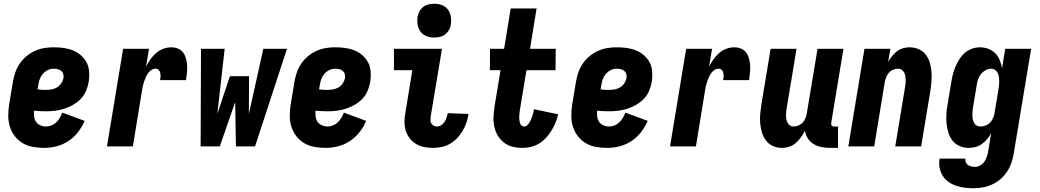

<svg xmlns="http://www.w3.org/2000/svg" viewBox="-20 -780 5540 1023"><path d="M215 8Q184 8 154.5 2.5Q125 -3 100.5 -17.5Q76 -32 58.5 -55Q41 -78 32.5 -105.5Q24 -133 24 -163.5Q24 -194 29 -225L49 -345Q53 -369 61.5 -394Q70 -419 85 -441Q100 -463 121 -480.5Q142 -498 166.5 -509Q191 -520 216 -524Q241 -528 266 -528Q293 -528 319 -524.5Q345 -521 368.5 -511.5Q392 -502 411 -485.5Q430 -469 441.5 -447Q453 -425 455 -398.5Q457 -372 453 -346Q449 -321 439 -297Q429 -273 411 -254Q393 -235 369.5 -221.5Q346 -208 322 -200.5Q298 -193 273.5 -190Q249 -187 224 -187Q209 -187 193 -188Q177 -189 161 -190Q160 -174 162 -158.5Q164 -143 172 -131Q180 -119 194.5 -112.5Q209 -106 224 -106Q239 -106 253.5 -111.5Q268 -117 279.5 -128Q291 -139 299 -152.5Q307 -166 312 -180L431 -136Q418 -105 396 -76.5Q374 -48 344.5 -28.5Q315 -9 281.5 -0.5Q248 8 215 8ZM224 -301Q239 -301 254 -303.5Q269 -306 283 -314Q297 -322 306 -335.5Q315 -349 318 -363Q320 -375 317 -385.5Q314 -396 306 -402.5Q298 -409 287.5 -411.5Q277 -414 266 -414Q250 -414 234.5 -406.5Q219 -399 208 -386Q197 -373 191.5 -357.5Q186 -342 184 -326L180 -304Q191 -302 202 -301.5Q213 -301 224 -301Z M550 0 636 -520H774L758 -425Q768 -445 781.5 -464Q795 -483 812.5 -498Q830 -513 851 -520.5Q872 -528 893 -528Q912 -528 929.5 -520.5Q947 -513 957 -498.5Q967 -484 971.5 -466Q976 -448 977 -429.5Q978 -411 976 -391.5Q974 -372 971 -353H833Q835 -363 835.5 -372.5Q836 -382 834 -391.5Q832 -401 825.5 -407.5Q819 -414 809 -414Q797 -414 786.5 -407Q776 -400 769 -390Q762 -380 757 -368.5Q752 -357 748 -346Q744 -335 741.5 -323.5Q739 -312 737 -300L688 0Z M1049 0 1051 -520H1177L1138 -173L1205 -374H1307L1306 -173L1383 -520H1509L1339 0H1237L1233 -236L1151 0Z M1715 8Q1684 8 1654.5 2.5Q1625 -3 1600.5 -17.5Q1576 -32 1558.5 -55Q1541 -78 1532.5 -105.5Q1524 -133 1524 -163.5Q1524 -194 1529 -225L1549 -345Q1553 -369 1561.5 -394Q1570 -419 1585 -441Q1600 -463 1621 -480.5Q1642 -498 1666.5 -509Q1691 -520 1716 -524Q1741 -528 1766 -528Q1793 -528 1819 -524.5Q1845 -521 1868.5 -511.5Q1892 -502 1911 -485.5Q1930 -469 1941.5 -447Q1953 -425 1955 -398.5Q1957 -372 1953 -346Q1949 -321 1939 -297Q1929 -273 1911 -254Q1893 -235 1869.5 -221.5Q1846 -208 1822 -200.5Q1798 -193 1773.5 -190Q1749 -187 1724 -187Q1709 -187 1693 -188Q1677 -189 1661 -190Q1660 -174 1662 -158.5Q1664 -143 1672 -131Q1680 -119 1694.5 -112.5Q1709 -106 1724 -106Q1739 -106 1753.5 -111.5Q1768 -117 1779.5 -128Q1791 -139 1799 -152.5Q1807 -166 1812 -180L1931 -136Q1918 -105 1896 -76.5Q1874 -48 1844.5 -28.5Q1815 -9 1781.5 -0.5Q1748 8 1715 8ZM1724 -301Q1739 -301 1754 -303.5Q1769 -306 1783 -314Q1797 -322 1806 -335.5Q1815 -349 1818 -363Q1820 -375 1817 -385.5Q1814 -396 1806 -402.5Q1798 -409 1787.5 -411.5Q1777 -414 1766 -414Q1750 -414 1734.5 -406.5Q1719 -399 1708 -386Q1697 -373 1691.5 -357.5Q1686 -342 1684 -326L1680 -304Q1691 -302 1702 -301.5Q1713 -301 1724 -301Z M2288 8Q2264 8 2240.5 3.5Q2217 -1 2197 -13Q2177 -25 2163 -43Q2149 -61 2142 -83.5Q2135 -106 2135 -130.5Q2135 -155 2140 -180L2177 -406H2079V-520H2335L2275 -161Q2274 -151 2273.5 -141Q2273 -131 2277.5 -123Q2282 -115 2290 -110.5Q2298 -106 2308 -106Q2320 -106 2331 -113Q2342 -120 2348.5 -130.5Q2355 -141 2359 -152.5Q2363 -164 2365 -175V-177L2476 -173V-169Q2472 -147 2464.5 -125Q2457 -103 2444.5 -82Q2432 -61 2415 -43.5Q2398 -26 2377.5 -14Q2357 -2 2334 3Q2311 8 2288 8ZM2294 -580Q2280 -580 2266 -583Q2252 -586 2240 -593.5Q2228 -601 2220.5 -611.5Q2213 -622 2208.5 -635.5Q2204 -649 2203.5 -663Q2203 -677 2205 -692Q2208 -707 2215.5 -720.5Q2223 -734 2235.5 -743.5Q2248 -753 2263.5 -756.5Q2279 -760 2294 -760Q2308 -760 2322 -757Q2336 -754 2347.5 -746.5Q2359 -739 2367 -728.5Q2375 -718 2379 -704.5Q2383 -691 2383.5 -677Q2384 -663 2382 -648Q2380 -633 2372 -619.5Q2364 -606 2351.5 -596.5Q2339 -587 2324 -583.5Q2309 -580 2294 -580Z M2763 8Q2736 8 2710.5 1.5Q2685 -5 2665 -20.5Q2645 -36 2632 -58Q2619 -80 2613.5 -105.5Q2608 -131 2609.5 -158.5Q2611 -186 2615 -213L2647 -406H2590L2591 -520H2666L2701 -735H2839L2804 -520H2941L2940 -406H2785L2750 -194Q2749 -186 2748 -177Q2747 -168 2746.5 -159.5Q2746 -151 2747 -142.5Q2748 -134 2750 -126Q2752 -118 2758 -112Q2764 -106 2773 -106Q2782 -106 2789.5 -113Q2797 -120 2801.5 -128Q2806 -136 2810 -145Q2814 -154 2816.5 -162.5Q2819 -171 2821.5 -180Q2824 -189 2825 -198L2954 -171Q2949 -149 2940 -127Q2931 -105 2918.5 -84.5Q2906 -64 2889.5 -46Q2873 -28 2852.5 -15.5Q2832 -3 2809 2.5Q2786 8 2763 8Z M3215 8Q3184 8 3154.5 2.5Q3125 -3 3100.5 -17.5Q3076 -32 3058.5 -55Q3041 -78 3032.5 -105.5Q3024 -133 3024 -163.5Q3024 -194 3029 -225L3049 -345Q3053 -369 3061.5 -394Q3070 -419 3085 -441Q3100 -463 3121 -480.5Q3142 -498 3166.5 -509Q3191 -520 3216 -524Q3241 -528 3266 -528Q3293 -528 3319 -524.5Q3345 -521 3368.5 -511.5Q3392 -502 3411 -485.5Q3430 -469 3441.5 -447Q3453 -425 3455 -398.5Q3457 -372 3453 -346Q3449 -321 3439 -297Q3429 -273 3411 -254Q3393 -235 3369.5 -221.5Q3346 -208 3322 -200.5Q3298 -193 3273.5 -190Q3249 -187 3224 -187Q3209 -187 3193 -188Q3177 -189 3161 -190Q3160 -174 3162 -158.5Q3164 -143 3172 -131Q3180 -119 3194.5 -112.5Q3209 -106 3224 -106Q3239 -106 3253.5 -111.5Q3268 -117 3279.5 -128Q3291 -139 3299 -152.5Q3307 -166 3312 -180L3431 -136Q3418 -105 3396 -76.5Q3374 -48 3344.5 -28.5Q3315 -9 3281.5 -0.5Q3248 8 3215 8ZM3224 -301Q3239 -301 3254 -303.5Q3269 -306 3283 -314Q3297 -322 3306 -335.5Q3315 -349 3318 -363Q3320 -375 3317 -385.5Q3314 -396 3306 -402.5Q3298 -409 3287.5 -411.5Q3277 -414 3266 -414Q3250 -414 3234.5 -406.5Q3219 -399 3208 -386Q3197 -373 3191.5 -357.5Q3186 -342 3184 -326L3180 -304Q3191 -302 3202 -301.5Q3213 -301 3224 -301Z M3550 0 3636 -520H3774L3758 -425Q3768 -445 3781.5 -464Q3795 -483 3812.5 -498Q3830 -513 3851 -520.5Q3872 -528 3893 -528Q3912 -528 3929.5 -520.5Q3947 -513 3957 -498.5Q3967 -484 3971.5 -466Q3976 -448 3977 -429.5Q3978 -411 3976 -391.5Q3974 -372 3971 -353H3833Q3835 -363 3835.5 -372.5Q3836 -382 3834 -391.5Q3832 -401 3825.5 -407.5Q3819 -414 3809 -414Q3797 -414 3786.5 -407Q3776 -400 3769 -390Q3762 -380 3757 -368.5Q3752 -357 3748 -346Q3744 -335 3741.5 -323.5Q3739 -312 3737 -300L3688 0Z M4147 8Q4121 8 4098.5 -2Q4076 -12 4061.5 -31Q4047 -50 4040 -73.5Q4033 -97 4030.5 -122Q4028 -147 4030.5 -173Q4033 -199 4037 -225L4086 -520H4224L4172 -206Q4170 -195 4169 -185Q4168 -175 4168 -164.5Q4168 -154 4170 -144Q4172 -134 4176.5 -125.5Q4181 -117 4189 -111.5Q4197 -106 4208 -106Q4221 -106 4234.5 -111.5Q4248 -117 4257.5 -127.5Q4267 -138 4272 -151Q4277 -164 4279 -178L4336 -520H4474L4409 -126Q4408 -122 4408.5 -118Q4409 -114 4411.5 -111Q4414 -108 4417.5 -107Q4421 -106 4425 -106H4445V8H4406Q4382 8 4359 4Q4336 0 4316.5 -11.5Q4297 -23 4284.5 -42Q4272 -61 4269 -84Q4260 -66 4248 -49Q4236 -32 4220.5 -18.5Q4205 -5 4185.5 1.5Q4166 8 4147 8Z M4500 0 4586 -520H4724L4712 -450Q4721 -466 4733 -481Q4745 -496 4759.5 -507Q4774 -518 4791.5 -523Q4809 -528 4826 -528Q4852 -528 4875 -518Q4898 -508 4912.5 -489Q4927 -470 4934 -446.5Q4941 -423 4943 -398Q4945 -373 4943 -347Q4941 -321 4937 -295L4888 0H4750L4802 -314Q4804 -325 4805 -335Q4806 -345 4805.5 -355.5Q4805 -366 4803.5 -376Q4802 -386 4797 -394.5Q4792 -403 4784 -408.5Q4776 -414 4765 -414Q4752 -414 4738.5 -408.5Q4725 -403 4716 -392.5Q4707 -382 4702 -369Q4697 -356 4694 -342L4638 0Z M5167 223Q5143 223 5119.5 220Q5096 217 5074 209.5Q5052 202 5033.5 189Q5015 176 5003 157Q4991 138 4986.5 115Q4982 92 4986 68L4987 65H5124V66Q5122 76 5126 85Q5130 94 5138 99.5Q5146 105 5156 107Q5166 109 5176 109Q5191 109 5205 100Q5219 91 5227 78Q5235 65 5239.5 50.5Q5244 36 5246 21L5261 -71Q5253 -55 5240.5 -40Q5228 -25 5212.5 -13.5Q5197 -2 5178.5 3Q5160 8 5143 8Q5117 8 5094 -1.5Q5071 -11 5056 -29.5Q5041 -48 5033.5 -72Q5026 -96 5023.5 -121Q5021 -146 5022.5 -172Q5024 -198 5029 -225L5049 -345Q5052 -365 5057.5 -385.5Q5063 -406 5071.5 -426Q5080 -446 5092 -465Q5104 -484 5121 -498.5Q5138 -513 5159 -520.5Q5180 -528 5201 -528Q5224 -528 5245.5 -520Q5267 -512 5282.5 -496.5Q5298 -481 5306.5 -460Q5315 -439 5319 -416L5336 -520H5474L5381 40Q5377 64 5368.5 88.5Q5360 113 5345.5 135Q5331 157 5310.5 174.5Q5290 192 5266 203Q5242 214 5217 218.5Q5192 223 5167 223ZM5204 -106Q5217 -106 5231 -111Q5245 -116 5255 -126.5Q5265 -137 5271 -150.5Q5277 -164 5279 -178L5299 -298Q5301 -310 5302.5 -321.5Q5304 -333 5304 -345Q5304 -357 5302.5 -368.5Q5301 -380 5296.5 -390Q5292 -400 5282.5 -407Q5273 -414 5261 -414Q5246 -414 5231.5 -406Q5217 -398 5206.5 -385Q5196 -372 5191 -356.5Q5186 -341 5184 -326L5164 -206Q5162 -195 5161.5 -184.5Q5161 -174 5161 -163.5Q5161 -153 5163.5 -143Q5166 -133 5170.5 -124.5Q5175 -116 5184 -111Q5193 -106 5204 -106Z"/></svg>

Font: Iosevka Heavy
Style: Italic
Weight: 900
Italic angle: -9°
Monospace: yes
Designer: Belleve Invis
Foundry: Belleve Invis
Version: Version 32.5.0; ttfautohint (v1.8.4)